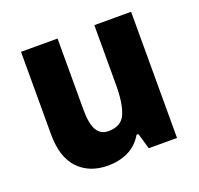

<svg xmlns="http://www.w3.org/2000/svg" viewBox="-103 -662 814 785"><g transform="rotate(-20 304.0 -269.5)"><path d="M543 -549V0H420L400 -69H392Q368 -28 328.5 -9Q289 10 241 10Q160 10 112 -40Q64 -90 64 -191V-549H223V-238Q223 -180 239 -151Q255 -122 290 -122Q346 -122 364.5 -165.5Q383 -209 383 -290V-549Z"/></g></svg>

Font: Noto Sans Armenian SemiCondensed ExtraBold
Style: Regular
Weight: 800
Width: 4
Designer: Monotype Design Team
Foundry: Monotype Imaging Inc.
Version: Version 2.008; ttfautohint (v1.8.4.7-5d5b)